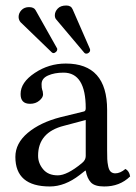

<svg xmlns="http://www.w3.org/2000/svg" viewBox="-20 -671 497 701"><path d="M85.9 -645Q104 -645 109.9 -633.8L188 -495.1Q189 -494.1 189 -491.2Q189 -485.4 184.1 -481.2Q179.2 -477.1 175.8 -477.1Q171.9 -477.1 168.9 -480L55.2 -589.8Q48.3 -597.7 47.9 -608.9Q47.9 -623 58.3 -634Q68.8 -645 85.9 -645ZM222.2 -650.9Q239.3 -650.9 245.1 -637.2L307.6 -494.1Q309.1 -491.2 309.1 -487.8Q309.1 -485.8 308.1 -483.4Q307.1 -481 303.5 -478Q299.8 -475.1 294.9 -475.1Q291 -475.1 288.1 -478L186 -599.1Q180.2 -605 180.2 -615.2Q180.2 -628.4 190.7 -639.6Q201.2 -650.9 222.2 -650.9ZM293 -232.9 213.9 -211.9Q118.7 -188 119.1 -102.1Q119.1 -75.2 137.5 -53Q155.8 -30.8 190.9 -30.8Q225.1 -30.8 278.8 -75.2Q293 -86.4 293 -101.1ZM293 -47.9H291L271 -32.2Q216.8 9.8 162.1 9.8Q36.1 9.8 36.1 -98.1Q36.1 -147.9 81.5 -186Q127 -224.1 201.2 -243.2L287.1 -264.2Q293 -266.1 293 -275.9Q293 -405.8 211.9 -405.8Q178.7 -405.8 155.3 -395.3Q131.8 -384.8 131.8 -363.8Q131.8 -349.6 133.8 -344.2Q136.7 -338.4 137.2 -326.2Q137.2 -314.9 123.5 -303.5Q109.9 -292 89.8 -292Q54.7 -292 55.2 -328.1Q55.2 -370.1 106.7 -404.5Q158.2 -439 220.2 -439Q371.1 -439 371.1 -270V-123Q371.1 -102.1 371.6 -90.1Q372.1 -78.1 375 -64Q377.9 -49.8 384.5 -43.9Q391.1 -38.1 400.9 -38.1Q418.9 -38.1 438 -54.2Q452.1 -46.4 455.1 -26.9Q417 10.3 359.9 9.8Q325.7 9.8 311.8 -5.1Q297.9 -20 293 -47.9Z"/></svg>

Font: Linux Libertine
Style: Regular
Weight: 400
Designer: Philipp H. Poll
Foundry: Philipp H. Poll
Version: Version 5.3.0 ; ttfautohint (v0.9)